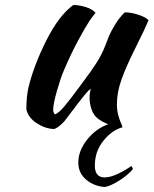

<svg xmlns="http://www.w3.org/2000/svg" viewBox="-20 -494 612 765"><path d="M292 153.8Q292 106.9 326.9 62.7Q361.8 18.6 411.1 1Q389.2 -7.3 369.1 -22Q352.1 -36.1 344.5 -59.1Q336.9 -82 336.9 -103Q336.9 -124.5 341.8 -139.2Q336.9 -139.6 316.2 -114.3Q295.4 -88.9 269.5 -54.2Q243.7 -19.5 236.8 -11.2Q209 18.6 193.8 20Q159.7 18.6 126.2 -3.2Q92.8 -24.9 85 -58.1Q85 -106 92.8 -143.1Q113.8 -231.4 164.1 -331.8Q214.4 -432.1 272 -474.1Q293.5 -474.1 320.3 -466.3Q347.2 -458.5 360.8 -442.9Q352.1 -433.6 335.9 -409.7Q319.8 -385.7 290.5 -331.1Q261.2 -276.4 233.9 -211.9Q222.2 -185.1 207 -132.6Q191.9 -80.1 191.9 -56.2Q191.9 -45.4 199.2 -38.1Q213.4 -43.5 235.1 -68.6Q256.8 -93.8 300.8 -153.8Q303.7 -158.2 318.4 -177.7Q333 -197.3 341.3 -209Q349.6 -220.7 362.1 -239.7Q374.5 -258.8 383.5 -276.6Q392.6 -294.4 398.9 -311Q408.2 -335.9 415 -352.3Q421.9 -368.7 439.2 -397Q456.5 -425.3 477.1 -444.8Q502.9 -444.8 532.7 -434.8Q562.5 -424.8 571.8 -413.1Q558.1 -379.9 520.8 -305.4Q483.4 -231 464.6 -178.7Q445.8 -126.5 445.8 -79.1Q445.8 -54.2 451.4 -34.2Q457 -14.2 462.4 -2.7Q467.8 8.8 467.8 13.2Q426.3 24.4 392.1 66.7Q357.9 108.9 357.9 166Q357.9 212.9 397 212.9Q419.9 212.9 450.9 198Q481.9 183.1 503.9 167L509.8 179.2Q490.2 203.6 454.1 226.1Q418 248.5 397 251Q354.5 248 323.2 221.7Q292 195.3 292 153.8Z"/></svg>

Font: Kaushan Script
Style: Regular
Weight: 400
Designer: Pablo Impallari
Foundry: Pablo Impallari
Version: Version 1.002